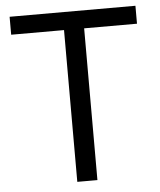

<svg xmlns="http://www.w3.org/2000/svg" viewBox="-51 -745 657 789"><g transform="rotate(-5 277.5 -350.0)"><path d="M537 -626H319V0H236V-626H18V-700H537Z"/></g></svg>

Font: PT Sans
Style: Regular
Weight: 400
Version: Version 2.003W OFL; ttfautohint (v1.6)